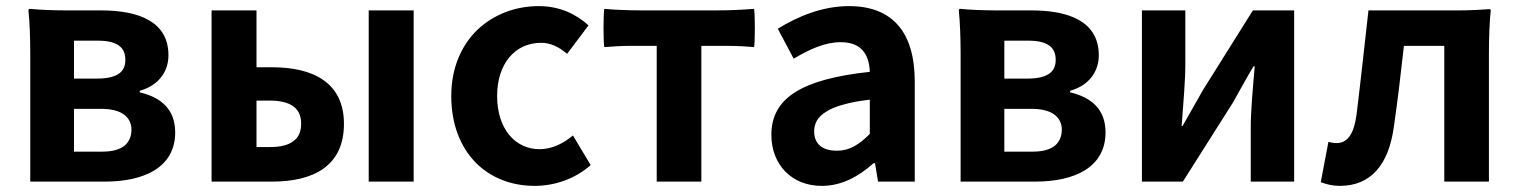

<svg xmlns="http://www.w3.org/2000/svg" viewBox="-20 -594 4970 628"><path d="M79 -280V0H201H323C451 0 553 -46 553 -161C553 -238 505 -276 437 -292V-297C501 -315 531 -362 531 -413C531 -523 435 -560 310 -560H194C155 -560 107 -562 79 -565C77 -565 73 -565 73 -560C77 -525 79 -468 79 -420V-280ZM369 -445C384 -434 390 -418 390 -398C390 -379 384 -364 369 -353C354 -343 332 -337 299 -337H222V-461H301C333 -461 355 -455 369 -445ZM388 -118C372 -105 348 -98 314 -98H222V-238H311C345 -238 370 -231 386 -219C402 -207 410 -190 410 -170C410 -149 403 -131 388 -118Z M672 -280V0H771H870C1004 0 1105 -50 1105 -189C1105 -324 1004 -374 870 -374H819V-560H672ZM939 -132C922 -119 897 -113 862 -113H819V-189V-265H862C931 -265 965 -240 965 -190C965 -164 957 -144 939 -132ZM1333 -280V-560H1186V0H1259H1333Z M1535 -63C1584 -13 1652 14 1729 14C1791 14 1859 -7 1912 -54L1854 -151C1823 -125 1786 -106 1745 -106C1664 -106 1606 -174 1606 -280C1606 -385 1664 -454 1750 -454C1781 -454 1807 -441 1835 -418L1905 -511C1864 -548 1811 -574 1742 -574C1666 -574 1595 -547 1542 -497C1490 -447 1456 -373 1456 -280C1456 -187 1486 -114 1535 -63Z M2128 -222V0H2274V-444H2360C2390 -444 2425 -442 2446 -440C2450 -444 2450 -560 2446 -565C2406 -562 2366 -560 2324 -560H2201H2079C2037 -560 1987 -562 1957 -565C1953 -560 1953 -444 1957 -440C1985 -442 2013 -444 2042 -444H2128Z M2972 -245V-327C2972 -489 2899 -574 2757 -574C2669 -574 2589 -540 2524 -500L2576 -402C2628 -433 2678 -456 2730 -456C2799 -456 2823 -414 2825 -359C2600 -335 2503 -272 2503 -153C2503 -57 2568 14 2668 14C2733 14 2789 -17 2837 -60H2842L2852 0H2972V-163ZM2739 -252C2763 -259 2791 -264 2825 -268V-156C2790 -121 2759 -101 2717 -101C2674 -101 2643 -120 2643 -164C2643 -190 2654 -212 2683 -229C2697 -238 2716 -246 2739 -252Z M3122 -280V0H3244H3366C3494 0 3596 -46 3596 -161C3596 -238 3548 -276 3480 -292V-297C3544 -315 3574 -362 3574 -413C3574 -523 3478 -560 3353 -560H3237C3198 -560 3150 -562 3122 -565C3120 -565 3116 -565 3116 -560C3120 -525 3122 -468 3122 -420V-280ZM3412 -445C3427 -434 3433 -418 3433 -398C3433 -379 3427 -364 3412 -353C3397 -343 3375 -337 3342 -337H3265V-461H3344C3376 -461 3398 -455 3412 -445ZM3431 -118C3415 -105 3391 -98 3357 -98H3265V-238H3354C3388 -238 3413 -231 3429 -219C3445 -207 3453 -190 3453 -170C3453 -149 3446 -131 3431 -118Z M4213 -280V-560H4078L3915 -300C3897 -268 3867 -216 3848 -182H3845C3850 -252 3857 -327 3857 -383V-560H3715V0H3849L4013 -259C4031 -291 4060 -344 4080 -377H4084C4078 -307 4071 -233 4071 -176V0H4142H4213Z M4850 -280V-420C4850 -468 4852 -525 4856 -560C4856 -562 4856 -564 4850 -564C4826 -562 4786 -560 4752 -560H4653H4456C4443 -446 4431 -332 4417 -219C4408 -152 4385 -126 4352 -126C4341 -126 4333 -128 4325 -130L4300 2C4320 9 4338 14 4362 14C4463 14 4522 -54 4539 -179C4552 -267 4562 -356 4572 -444H4704V0H4850Z"/></svg>

Font: GenSekiGothic2 TW B
Style: Regular
Weight: 700
Version: Version 2.100;PS 2.1;hotconv 16.6.51;makeotf.lib2.5.65220 DE